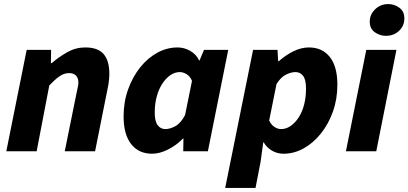

<svg xmlns="http://www.w3.org/2000/svg" viewBox="-20 -743 2006 943"><path d="M11 0 111 -498H231L230 -433H234Q270 -464 311 -487Q352 -510 399 -510Q461 -510 489 -477.5Q517 -445 517 -381Q517 -365 515 -346.5Q513 -328 509 -310L447 0H298L357 -291Q360 -306 362.5 -317Q365 -328 365 -337Q365 -360 353 -372Q341 -384 319 -384Q296 -384 274 -369.5Q252 -355 222 -323L160 0Z M727 12Q661 12 624 -35.5Q587 -83 587 -171Q587 -242 609 -303.5Q631 -365 668 -411.5Q705 -458 752.5 -484Q800 -510 852 -510Q885 -510 914.5 -493Q944 -476 958 -446H960L982 -498H1101L1001 0H880L881 -63H879Q846 -29 805 -8.5Q764 12 727 12ZM792 -109Q815 -109 841.5 -123.5Q868 -138 889 -178L923 -346Q913 -369 896 -379Q879 -389 863 -389Q839 -389 817 -374Q795 -359 777.5 -332.5Q760 -306 750 -269.5Q740 -233 740 -190Q740 -147 754.5 -128Q769 -109 792 -109Z M1086 180 1223 -498H1343L1346 -443H1350Q1384 -473 1422 -491.5Q1460 -510 1497 -510Q1563 -510 1600 -463Q1637 -416 1637 -327Q1637 -256 1615 -194.5Q1593 -133 1555.5 -86.5Q1518 -40 1471 -14Q1424 12 1372 12Q1342 12 1316 -3Q1290 -18 1275 -44H1273L1260 51L1235 180ZM1361 -109Q1385 -109 1407 -124Q1429 -139 1446.5 -165.5Q1464 -192 1473.5 -228.5Q1483 -265 1483 -308Q1483 -351 1469 -370Q1455 -389 1431 -389Q1410 -389 1384.5 -376.5Q1359 -364 1338 -330L1302 -151Q1312 -130 1328 -119.5Q1344 -109 1361 -109Z M1679 0 1779 -498H1927L1828 0ZM1875 -567Q1846 -567 1821 -584.5Q1796 -602 1796 -637Q1796 -672 1822.5 -697.5Q1849 -723 1887 -723Q1917 -723 1941.5 -705Q1966 -687 1966 -653Q1966 -616 1940 -591.5Q1914 -567 1875 -567Z"/></svg>

Font: Source Sans 3 ExtraBold
Style: Italic
Weight: 800
Italic angle: -11°
Version: Version 3.052;hotconv 1.1.0;makeotfexe 2.6.0